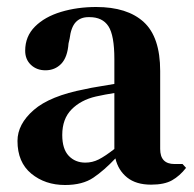

<svg xmlns="http://www.w3.org/2000/svg" viewBox="-20 -515 554 549"><path d="M166 14Q109 14 69.5 -18.5Q30 -51 30 -112Q30 -160 76.5 -200.5Q123 -241 223 -260Q240 -264 262.5 -267.5Q285 -271 307 -275V-346Q307 -414 290 -440Q273 -466 236 -466H233Q210 -466 196.5 -451.5Q183 -437 179 -404L176 -391Q173 -351 155 -332.5Q137 -314 110 -314Q85 -314 68.5 -329.5Q52 -345 52 -370Q52 -411 80 -439Q108 -467 154.5 -481Q201 -495 255 -495Q344 -495 391 -452Q438 -409 438 -312V-89Q438 -46 479 -46H502L512 -35Q494 -12 472 0.5Q450 13 412 13Q369 13 343.5 -7.5Q318 -28 310 -62Q278 -28 247 -7Q216 14 166 14ZM224 -50Q244 -50 262 -59Q280 -68 307 -89V-249Q281 -245 254 -239Q211 -229 184.5 -202Q158 -175 158 -129Q158 -89 176.5 -69.5Q195 -50 224 -50Z"/></svg>

Font: DM Serif Text
Style: Regular
Weight: 400
Designer: Colophon Foundry, Frank Grießhammer
Foundry: Colophon Foundry
Version: Version 5.200; ttfautohint (v1.8.3)